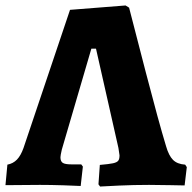

<svg xmlns="http://www.w3.org/2000/svg" viewBox="-28 -675 703 702"><path d="M332 -1 337 -72Q371 -75 385 -78Q399 -81 404 -87Q409 -93 409 -107Q409 -110 405 -134L323 -497H306L198 -128Q193 -106 193 -100Q193 -85 201.5 -79.5Q210 -74 233 -74H269L275 -66L267 5Q252 4 204.5 2.5Q157 1 118 1L-8 2L-1 -73Q20 -77 34 -91.5Q48 -106 58 -134L228 -639L431 -655L444 -647Q459 -588 505.5 -409Q552 -230 579 -141Q589 -106 604.5 -90.5Q620 -75 649 -73L655 -64L647 3Q633 3 595.5 2Q558 1 517 1Q461 1 407 3.5Q353 6 338 7Z"/></svg>

Font: Alegreya SC ExtraBold
Style: Regular
Weight: 800
Designer: Juan Pablo del Peral
Foundry: Huerta Tipografica
Version: Version 2.007; ttfautohint (v1.6)